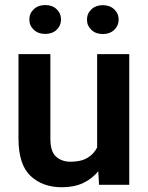

<svg xmlns="http://www.w3.org/2000/svg" viewBox="-20 -747 598 776"><path d="M380.4 0 377 -54.7Q352.5 -24.4 315.9 -7.3Q279.3 9.8 230 9.8Q151.9 9.8 103.3 -36.1Q54.7 -82 54.7 -187V-528.3H183.6V-186Q183.6 -133.8 207 -113.5Q230.5 -93.3 264.6 -93.3Q307.1 -93.3 333.3 -108.9Q359.4 -124.5 372.6 -150.9V-528.3H502.4V0ZM98.6 -668Q98.6 -692.9 116.5 -709.7Q134.3 -726.6 162.6 -726.6Q191.4 -726.6 209 -709.7Q226.6 -692.9 226.6 -668Q226.6 -643.6 209 -626.7Q191.4 -609.9 162.6 -609.9Q134.3 -609.9 116.5 -626.7Q98.6 -643.6 98.6 -668ZM331.5 -667.5Q331.5 -692.4 349.4 -709.2Q367.2 -726.1 395.5 -726.1Q423.8 -726.1 441.7 -709.2Q459.5 -692.4 459.5 -667.5Q459.5 -643.1 441.7 -626.2Q423.8 -609.4 395.5 -609.4Q367.2 -609.4 349.4 -626.2Q331.5 -643.1 331.5 -667.5Z"/></svg>

Font: Vazirmatn RD UI SemiBold
Style: Regular
Weight: 600
Designer: Saber Rastikerdar
Foundry: Saber Rastikerdar
Version: Version 33.003